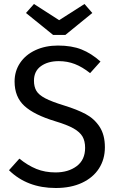

<svg xmlns="http://www.w3.org/2000/svg" viewBox="-20 -929 585 961"><path d="M483 -621 431 -563Q392 -594 354.5 -608.5Q317 -623 274 -623Q220 -623 185 -598Q150 -573 150 -525Q150 -495 162 -474.5Q174 -454 206.5 -437Q239 -420 301 -401Q366 -381 409 -358Q452 -335 478.5 -294.5Q505 -254 505 -192Q505 -132 475.5 -86Q446 -40 390.5 -14Q335 12 259 12Q116 12 25 -77L77 -135Q119 -101 162 -83.5Q205 -66 258 -66Q322 -66 364 -97.5Q406 -129 406 -189Q406 -223 393 -245.5Q380 -268 348.5 -286Q317 -304 257 -322Q151 -354 102 -399Q53 -444 53 -521Q53 -573 80.5 -614Q108 -655 157.5 -678Q207 -701 270 -701Q339 -701 388 -681.5Q437 -662 483 -621ZM442 -864 307 -754H246L110 -864L150 -909L276 -828L403 -909Z"/></svg>

Font: FiraGOUPP
Style: Medium
Weight: 400
Designer: bBox Type
Foundry: bBox Type GmbH
Version: Version 1.001